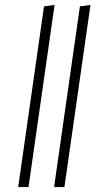

<svg xmlns="http://www.w3.org/2000/svg" viewBox="-20 -761 411 781"><path d="M202 -741 96 0H54L159 -735ZM348 -741 242 0H200L305 -735Z"/></svg>

Font: Fira Sans Extra Condensed ExtraLight
Style: Italic
Weight: 275
Width: 3
Italic angle: -8°
Designer: Carrois Corporate & Edenspiekermann AG
Foundry: Carrois Corporate GbR & Edenspiekermann AG
Version: Version 4.203